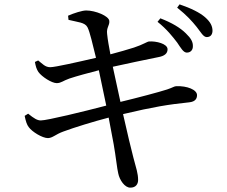

<svg xmlns="http://www.w3.org/2000/svg" viewBox="-20 -812 1040 880"><path d="M792 -617C809 -592 820 -572 835 -571C852 -570 864 -582 864 -599C865 -619 856 -636 832 -659C806 -685 767 -708 715 -728L702 -712C745 -678 772 -643 792 -617ZM881 -689C901 -664 911 -643 927 -642C944 -642 953 -652 954 -670C954 -692 945 -711 920 -733C896 -754 856 -774 803 -792L792 -777C837 -741 860 -715 881 -689ZM93 -281C98 -257 103 -240 112 -229C127 -208 174 -179 200 -179C222 -180 234 -196 270 -209C321 -228 409 -255 478 -273L501 -151C511 -95 517 -35 522 -17C528 13 552 49 578 48C603 48 613 31 613 13C613 -17 604 -42 591 -91C581 -129 564 -200 544 -289C683 -322 751 -333 847 -343C877 -346 883 -362 883 -376C883 -401 837 -419 788 -417C779 -417 773 -411 746 -402C709 -390 611 -364 532 -345L497 -506C557 -519 648 -539 705 -550C734 -555 748 -567 748 -586C748 -612 695 -624 664 -622C655 -622 637 -608 594 -594C563 -584 527 -574 486 -563C479 -601 474 -627 471 -656C467 -686 483 -695 481 -716C479 -739 417 -764 375 -764C357 -764 319 -752 292 -740L294 -721C337 -710 369 -710 381 -687C392 -666 405 -607 420 -547C338 -528 233 -504 210 -504C187 -504 174 -520 155 -535L140 -528C144 -507 147 -496 156 -482C172 -460 217 -431 240 -431C260 -431 269 -442 298 -452C334 -464 383 -477 433 -490L467 -328C364 -301 196 -260 167 -260C151 -260 136 -269 109 -291Z"/></svg>

Font: Noto Serif TC Medium
Style: Regular
Weight: 500
Designer: Ryoko NISHIZUKA 西塚涼子 (kana & ideographs); Frank Grießhammer (Latin, Greek & Cyrillic); Wenlong ZHANG 张文龙 (bopomofo); San
Foundry: Adobe
Version: Version 2.001;hotconv 1.1.0;makeotfexe 2.6.0